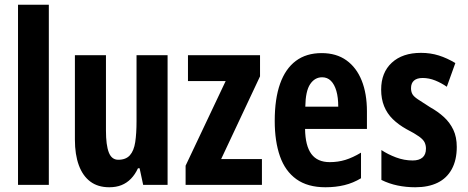

<svg xmlns="http://www.w3.org/2000/svg" viewBox="-20 -780 1974 810"><path d="M186 0H56V-760H186Z M687 -547V0H584L569 -70H562Q550 -44 532.5 -26Q515 -8 492.5 1Q470 10 441 10Q393 10 361 -14Q329 -38 312.5 -83Q296 -128 296 -191V-547H427V-229Q427 -168 439 -137Q451 -106 479 -106Q511 -106 528 -125Q545 -144 550.5 -180.5Q556 -217 556 -269V-547Z M1085 0H763V-81L932 -438H773V-547H1077V-458L913 -109H1085Z M1337 -556Q1399 -556 1441.5 -525.5Q1484 -495 1506 -440Q1528 -385 1528 -310V-236H1267Q1268 -165 1293.5 -130.5Q1319 -96 1371 -96Q1406 -96 1437 -105.5Q1468 -115 1503 -136V-28Q1470 -8 1433 1Q1396 10 1353 10Q1278 10 1230.5 -24Q1183 -58 1161 -121Q1139 -184 1139 -270Q1139 -363 1161.5 -426.5Q1184 -490 1228 -523Q1272 -556 1337 -556ZM1339 -454Q1308 -454 1288.5 -425Q1269 -396 1268 -330H1407Q1407 -369 1399 -396.5Q1391 -424 1376 -439Q1361 -454 1339 -454Z M1907 -160Q1907 -105 1886 -66.5Q1865 -28 1826 -9Q1787 10 1732 10Q1693 10 1657 2.5Q1621 -5 1589 -21V-147Q1616 -129 1650.5 -116Q1685 -103 1721 -103Q1748 -103 1762.5 -115.5Q1777 -128 1777 -153Q1777 -167 1771.5 -179Q1766 -191 1748 -204Q1730 -217 1695 -235Q1661 -254 1637 -277.5Q1613 -301 1600.5 -332Q1588 -363 1588 -402Q1588 -474 1633 -515.5Q1678 -557 1756 -557Q1796 -557 1831 -546Q1866 -535 1901 -514L1865 -414Q1842 -430 1816 -440.5Q1790 -451 1763 -451Q1739 -451 1726.5 -440Q1714 -429 1714 -408Q1714 -394 1719.5 -383.5Q1725 -373 1743 -361Q1761 -349 1794 -328Q1828 -309 1853 -286Q1878 -263 1892.5 -232.5Q1907 -202 1907 -160Z"/></svg>

Font: Noto Sans Khmer ExtraCondensed
Style: Bold
Weight: 700
Width: 2
Designer: Danh Hong and the Monotype Design Team
Foundry: Monotype Imaging Inc.
Version: Version 2.004